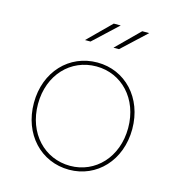

<svg xmlns="http://www.w3.org/2000/svg" viewBox="-107 -809 834 905"><g transform="rotate(15 310.0 -357.0)"><path d="M311 3C446 3 550 -106 550 -259C550 -412 446 -520 311 -520C174 -520 70 -412 70 -259C70 -106 174 3 311 3ZM311 -16C186 -16 90 -116 90 -259C90 -402 186 -501 311 -501C434 -501 530 -402 530 -259C530 -116 434 -16 311 -16ZM365 -607H392L510 -717H476ZM226 -607H253L371 -717H337Z"/></g></svg>

Font: Chess Sans Thin
Style: Regular
Weight: 100
Designer: Wolf Bōese
Foundry: Wolf Bōese
Version: Version 7.223;Glyphs 3.3 (3306)